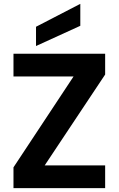

<svg xmlns="http://www.w3.org/2000/svg" viewBox="-20 -977 616 997"><path d="M526 -590C526 -590 526 -698 526 -698C526 -698 50 -698 50 -698C50 -698 50 -580 50 -580C50 -580 362 -580 362 -580C362 -580 50 -108 50 -108C50 -108 50 0 50 0C50 0 526 0 526 0C526 0 526 -118 526 -118C526 -118 212 -118 212 -118C212 -118 526 -590 526 -590ZM397 -957C397 -957 167 -838 167 -838C167 -838 167 -738 167 -738C167 -738 397 -843 397 -843C397 -843 397 -957 397 -957Z"/></svg>

Font: Girnar Poppins
Style: SemiBold
Weight: 500
Designer: Ninad Kale (Devanagari), Jonny Pinhorn (Latin)
Foundry: Indian Type Foundry
Version: ""